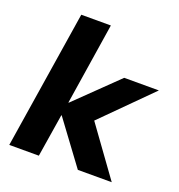

<svg xmlns="http://www.w3.org/2000/svg" viewBox="-128 -813 861 921"><g transform="rotate(20 302.5 -352.5)"><path d="M20 0 131 -705H282L217 -288H219L428 -491H605L363 -249L543 0H370L208 -219H206L171 0Z"/></g></svg>

Font: Nunito Sans ExtraBold
Style: Italic
Weight: 800
Italic angle: -9°
Designer: Vernon Adams
Foundry: Vernon Adams
Version: Version 3.006; ttfautohint (v1.8.3)